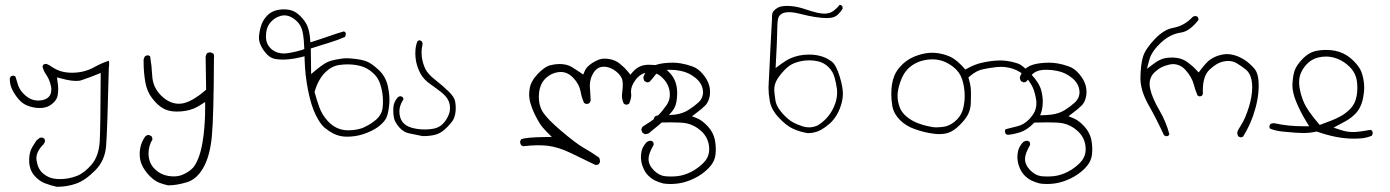

<svg xmlns="http://www.w3.org/2000/svg" viewBox="-20 -446 5540 765"><path d="M413.6 -175.8Q415 -185.5 415 -192.9Q415 -200.2 413.1 -204.1Q412.1 -203.6 410.6 -203.1Q383.3 -193.8 356 -178.7Q315.9 -156.2 267.1 -156.2Q239.3 -156.2 217.8 -163.6Q198.2 -170.9 176.8 -186L165.5 -191.4Q164.6 -191.4 163.6 -191.4Q157.7 -191.4 152.8 -188.5L149.4 -181.2Q153.3 -163.6 163.1 -149.9Q177.2 -129.4 182.1 -106.4Q184.6 -97.7 184.6 -92.3Q184.6 -86.9 184.1 -84.5Q183.1 -68.4 173.3 -59.1Q162.1 -47.4 137.2 -45.4Q134.3 -45.4 131.3 -45.4Q105.5 -45.4 83.5 -63.5Q60.1 -83 52.2 -106.4Q46.9 -123.5 41.5 -141.1L35.2 -144.5Q34.2 -144.5 33.2 -144.5Q27.3 -144.5 22.9 -141.6L19 -133.3Q19 -132.8 19 -132.3Q19 -108.9 28.3 -89.8Q42 -62.5 60.1 -44.4Q72.3 -32.2 86.4 -26.4Q111.8 -15.6 138.2 -15.6Q150.4 -15.6 161.6 -18.6Q179.2 -22.9 194.8 -38.6Q208.5 -52.2 210.4 -70.3Q211.9 -80.1 211.9 -91.8Q211.9 -103.5 209.5 -118.2L207 -137.7Q236.8 -129.9 246.1 -127.9Q268.1 -123.5 282.7 -123.5Q297.4 -123.5 306.2 -127Q334.5 -136.2 381.3 -155.3Q380.4 63 377.4 116.7Q374 175.3 345.2 209.5Q316.4 242.7 287.6 254.4Q254.4 267.6 218.8 267.6Q192.9 267.6 174.8 259.8Q153.8 250 142.1 235.4Q129.9 220.2 125.5 191.9Q125 188 125 184.1Q125 156.7 154.3 127.9L159.2 118.2Q159.2 117.2 159.2 116.2Q159.2 110.4 156.2 106L148.4 102.1L139.6 102.5L126 112.8Q116.2 127 107.9 141.4Q99.6 155.8 97.2 175.8Q96.2 183.1 96.2 188.5Q96.2 193.8 96.4 200.7Q96.7 207.5 98.4 215.3Q100.1 223.1 101.6 227.1Q103 231 104.7 234.9Q106.4 238.8 108.9 242.7Q114.7 252 123.5 260.7Q139.2 276.4 159.2 284.2Q181.6 293 206.5 298.3Q247.6 298.3 283.2 285.6Q318.8 273.4 359.4 232.9Q398.4 193.4 402.8 135.3Q407.7 72.8 413.6 -175.8Z M536.6 168Q536.6 189 543.5 206.5Q553.7 232.4 577.1 255.9Q595.7 274.4 613.3 281.5Q630.9 288.6 649.9 292.5Q683.6 292.5 724.1 280.3Q762.7 269 789.1 224.1Q816.4 177.2 824 98.1Q831.5 19 832.5 -215.8L833 -221.7Q833 -228 830.1 -232.4L819.8 -237.3Q818.4 -237.3 817.4 -237.3Q810.1 -237.3 804.7 -233.9Q800.8 -227.5 799.3 -220.7L801.3 -88.9L796.4 -84.5Q741.7 -38.1 702.6 -33.2Q697.3 -32.7 692.4 -32.7Q654.8 -32.7 621.6 -65.7Q588.4 -98.6 586.4 -145.5Q584.5 -184.6 578.1 -221.7L571.3 -225.6Q570.3 -225.6 569.8 -225.6Q562.5 -225.6 557.6 -221.7Q553.7 -215.8 552.2 -208.5Q552.2 -203.6 552.2 -199.2Q552.2 -159.2 558.6 -120.8Q564.9 -82.5 585.4 -55.7Q606.4 -28.3 627 -15.9Q647.5 -3.4 673.3 -2Q679.2 -1.5 684.6 -1.5Q722.7 -1.5 752.4 -13.7Q765.1 -19 777.3 -26.9L797.4 -39.6V-15.6Q797.4 38.1 791.5 89.4Q782.7 165 761.2 204.1Q753.9 218.3 744.1 227.1Q728 241.7 706.5 250.5Q691.4 256.8 672.4 256.8Q625.5 256.8 595.7 226.6Q571.8 202.6 571.8 165Q571.8 135.7 587.4 109.4Q587.4 102.1 584 97.2L574.2 91.8Q573.7 91.8 571.3 91.8Q565.4 91.8 559.6 96.7Q536.6 127.9 536.6 168Z M1110.8 -232.9Q1084.5 -232.9 1064.9 -247.6Q1039.6 -267.1 1039.6 -301Q1039.6 -335 1057.1 -356Q1074.7 -377 1099.1 -382.8Q1106 -384.8 1112.8 -384.8Q1131.3 -384.8 1148.9 -372.6Q1171.9 -357.4 1181.2 -334Q1189.9 -312.5 1191.9 -260.3L1192.4 -250.5L1183.1 -247.1Q1155.3 -238.3 1124.5 -233.9Q1117.2 -232.9 1110.8 -232.9ZM1111.8 -408.7Q1068.8 -408.7 1045.4 -384.8Q1029.8 -368.7 1022.9 -350.6Q1015.6 -331.5 1012.7 -308.6Q1011.7 -303.2 1011.7 -297.4Q1011.7 -282.7 1017.6 -268.6Q1025.9 -248.5 1043.5 -229.5Q1059.1 -212.9 1081.1 -210.4Q1096.2 -208.5 1107.9 -208.5Q1119.6 -208.5 1128.4 -209.5Q1150.4 -211.4 1177.7 -217.8L1193.4 -221.7L1193.8 -205.6Q1195.8 -144 1207.8 -84.5Q1219.7 -24.9 1238.3 12.7Q1256.8 49.3 1273.4 63Q1291.5 77.6 1311 87.4Q1329.6 96.2 1350.6 98.1Q1356 98.6 1366.5 98.6Q1377 98.6 1395 96.2Q1427.7 91.3 1461.4 74.7Q1485.8 62.5 1502.9 45.4Q1517.6 30.8 1522 16.6Q1528.8 -3.4 1531.2 -34.7Q1531.7 -41 1531.7 -48.8Q1531.7 -73.2 1524.9 -104.5Q1516.1 -141.6 1489.3 -167Q1460.4 -193.8 1440.9 -201.2Q1420.9 -209 1389.6 -211.9Q1374 -213.9 1361.3 -213.9Q1348.6 -213.9 1338.4 -211.9Q1317.4 -209 1302 -204.8Q1286.6 -200.7 1272.5 -191.9Q1257.8 -182.6 1240.7 -168.5L1219.7 -150.9L1218.3 -252.9L1294.9 -276.9Q1325.2 -286.1 1354.5 -298.8L1357.4 -305.7Q1357.9 -307.6 1357.9 -309.1Q1357.9 -310.5 1357.4 -312Q1357.4 -315.4 1355.5 -318.4L1349.6 -320.8Q1322.3 -313 1294.2 -303Q1266.1 -293 1216.8 -277.3L1215.3 -293.9Q1213.4 -318.4 1205.6 -339.6Q1197.8 -360.8 1176.3 -382.3Q1155.8 -402.8 1132.8 -406.7Q1122.6 -408.7 1111.8 -408.7ZM1435.5 58.6 1437 58.1Q1436.5 58.1 1435.5 58.6ZM1367.2 73.2Q1317.9 73.2 1283.2 33.2Q1262.7 9.8 1252.4 -18.6Q1242.2 -46.9 1233.4 -79.1L1234.4 -83Q1248 -129.9 1276.4 -158.2Q1301.3 -182.6 1331.5 -187Q1349.1 -189.5 1363.5 -189.5Q1377.9 -189.5 1390.6 -188Q1418 -184.6 1436 -175.8Q1455.1 -166.5 1471.2 -150.4Q1487.3 -134.3 1494.6 -111.8Q1505.9 -78.6 1505.9 -42.5Q1505.9 -28.8 1504.4 -15.6Q1500.5 12.7 1475.6 33.2Q1453.6 50.8 1435.5 58.6Q1424.3 65.4 1405.8 69.3Q1387.2 73.2 1367.2 73.2Z M1620.6 63Q1571.3 49.3 1571.3 -2.9Q1571.3 -25.4 1587.4 -50.3Q1587.4 -55.2 1585 -58.6L1577.6 -62.5Q1576.7 -62.5 1574.7 -62.5Q1569.8 -62.5 1564.9 -58.1Q1548.8 -40 1547.4 -18.6Q1546.9 -11.7 1546.9 -4.9Q1546.9 11.2 1549.8 24.9Q1554.2 42.5 1571.3 62Q1587.9 80.6 1610.4 85.4Q1636.7 90.3 1663.6 96.2Q1666.5 96.2 1669.4 96.2Q1692.9 96.2 1715.1 90.6Q1737.3 85 1759.3 63Q1781.2 41 1787.6 27.8Q1795.9 9.3 1795.9 -16.1Q1795.9 -28.3 1793.5 -41.5Q1790.5 -59.1 1768.6 -80.6Q1744.1 -104.5 1715.8 -126.5Q1684.6 -150.9 1674.8 -171.4Q1665 -191.4 1661.1 -216.3Q1659.7 -226.6 1659.7 -239.3Q1659.7 -252 1663.1 -267.1Q1663.6 -270 1663.6 -272Q1663.6 -273.9 1663.1 -275.4Q1662.6 -278.3 1660.6 -281.2L1653.3 -285.6Q1647.9 -285.6 1643.6 -282.2Q1634.8 -262.7 1634.8 -233.9Q1634.8 -204.1 1644.5 -177.2Q1648.9 -165 1655.8 -151.9Q1668.5 -129.4 1693.8 -111.3Q1722.7 -91.3 1743.7 -74.2Q1767.1 -53.7 1771.5 -30.8Q1772.9 -22.5 1772.9 -15.1Q1772.9 -2 1768.1 10.3Q1761.7 27.3 1749.5 42Q1736.3 58.1 1716.3 64.5Q1698.2 69.8 1671.4 69.8Q1644.5 69.8 1620.6 63Z M2064 136.7Q2097.2 132.8 2121.3 132.8Q2145.5 132.8 2163.1 134.8Q2207 140.6 2256.1 164.6Q2305.2 188.5 2329.1 200Q2353 211.4 2353 211.4Q2360.8 211.4 2366.2 208L2370.6 199.2Q2370.6 198.7 2370.6 198.2Q2370.6 188.5 2367.2 182.1Q2338.4 161.6 2306.9 143.8Q2275.4 126 2213.4 73.2Q2163.6 30.3 2145.5 4.4Q2127 -22 2127 -60.1Q2127 -107.9 2153.8 -133.8Q2176.8 -155.3 2206.5 -158.7Q2210.4 -159.2 2214.4 -159.2Q2241.7 -159.2 2263.7 -136.2Q2287.6 -111.8 2293.5 -80.6Q2297.4 -57.1 2307.1 -36.1L2314.9 -31.7Q2323.2 -31.7 2328.6 -35.2L2333.5 -44.9Q2332.5 -68.4 2331.3 -84Q2330.1 -99.6 2330.1 -104Q2330.1 -131.3 2342.8 -152.8Q2358.4 -180.2 2385.7 -180.2Q2409.7 -180.2 2432.6 -163.1Q2456.1 -145 2460 -125.5Q2461.4 -118.7 2461.4 -107.2Q2461.4 -95.7 2459.7 -83.7Q2458 -71.8 2458 -65.9Q2458 -49.3 2465.3 -33.2L2473.1 -28.8Q2481 -28.8 2486.3 -32.2Q2495.1 -52.2 2495.1 -66.4Q2495.1 -69.8 2494.6 -73.2Q2494.1 -76.7 2494.1 -80.6Q2494.1 -102.5 2510.3 -125Q2529.3 -152.8 2560.1 -157.7Q2564.9 -158.2 2570.3 -158.2Q2597.2 -158.2 2620.1 -135.3Q2648.9 -106.9 2648.9 -68.8Q2648.9 -45.4 2635.7 -26.9Q2617.2 -1 2602.1 13.9Q2586.9 28.8 2571.5 38.6Q2556.2 48.3 2540.5 58.6Q2537.1 64 2535.2 69.8Q2537.1 78.1 2540.5 83.5L2549.8 88.4Q2550.3 88.4 2550.8 88.4Q2563.5 88.4 2572.3 79.1L2573.7 77.6Q2609.9 49.3 2626.5 32.7Q2643.1 16.1 2658.9 -3.4Q2674.8 -22.9 2677.2 -55.7Q2678.2 -64.9 2678.2 -73.2Q2678.2 -97.2 2672.4 -115.7Q2665 -140.1 2643.1 -161.4Q2621.1 -182.6 2604 -185.1Q2584 -188 2564.5 -188Q2526.4 -188 2502 -160.2L2491.7 -148.4L2481.9 -160.6Q2469.2 -176.3 2450.4 -191.7Q2431.6 -207 2406.7 -210.9Q2397.9 -212.4 2390.1 -212.4Q2375.5 -212.4 2363.8 -207.5Q2344.7 -199.7 2329.6 -187.5Q2315.4 -176.3 2310.1 -163.6L2303.7 -148.9L2290.5 -158.2Q2274.9 -168.5 2257.8 -179.2Q2238.3 -190.9 2209 -190.9Q2191.4 -190.9 2172.4 -186Q2148.9 -179.7 2121.6 -150.4Q2094.2 -121.1 2090.3 -91.8Q2088.4 -79.6 2088.4 -72.8Q2088.4 -65.9 2088.4 -63Q2089.4 -49.3 2092.8 -37.1Q2100.1 -11.7 2110.1 8.5Q2120.1 28.8 2130.1 44.9Q2140.1 61 2156.7 77.6L2178.7 99.6L2147.5 100.1Q2078.1 101.1 2056.6 108.4L2052.2 117.7Q2052.2 125.5 2056.2 132.3Z M2564 187.5Q2564 166 2584.5 130.9Q2584.5 123.5 2582 118.7L2573.7 114.7Q2563.5 114.7 2555.7 121.1Q2537.1 141.1 2534.7 165.5Q2533.7 171.9 2533.7 176.3Q2533.7 180.7 2533.9 186Q2534.2 191.4 2535.6 199.5Q2537.1 207.5 2540 215.3Q2547.9 238.8 2562.7 253.4Q2577.6 268.1 2592.3 274.4Q2607.4 281.2 2623.5 285.2Q2637.2 287.1 2651.6 287.1Q2666 287.1 2680.7 285.2Q2711.9 281.2 2744.6 265.6Q2777.3 250 2802.2 225.1Q2827.1 200.2 2830.6 170.9Q2832 159.2 2832 147.9Q2832 128.4 2828.1 109.9Q2821.8 81.5 2800.8 58.1Q2779.3 34.7 2758.8 25.9L2737.3 17.1L2755.9 2.9Q2777.3 -12.7 2791 -26.9Q2802.2 -38.6 2807.1 -60.1Q2809.1 -69.8 2809.1 -80.1Q2809.1 -104.5 2796.9 -127Q2790.5 -138.7 2780.3 -150.9Q2760.7 -174.3 2737.8 -181.6Q2712.4 -190.4 2693.6 -193.4Q2674.8 -196.3 2662.1 -196.3Q2620.6 -196.3 2593.3 -187.5Q2570.8 -180.2 2555.2 -161.1Q2547.4 -150.9 2543.5 -139.2Q2543.5 -139.2 2543.5 -138.7Q2543.5 -129.4 2548.3 -122.6L2558.1 -117.7Q2564.9 -117.7 2569.8 -121.6Q2578.1 -130.9 2584.7 -139.4Q2591.3 -147.9 2593.3 -150.4Q2608.9 -165.5 2635.7 -167.5Q2643.1 -168 2650.4 -168Q2670.9 -168 2691.9 -163.6Q2725.1 -157.2 2751.5 -135.3Q2778.3 -113.3 2780.8 -84Q2781.2 -81.1 2781.2 -79.6Q2781.2 -78.1 2781.2 -76.4Q2781.2 -74.7 2780.8 -71.8Q2778.3 -52.7 2763.7 -38.6Q2745.6 -22 2722.7 -7.6Q2699.7 6.8 2668.9 10.7Q2646.5 13.2 2625.5 13.2Q2619.6 13.2 2613.8 13.2Q2612.3 13.2 2610.4 13.2Q2598.1 13.2 2589.4 18.1L2585 26.4Q2585 26.9 2585 27.8Q2585 33.7 2588.4 37.6Q2593.3 41.5 2599.1 42.5Q2627.9 41.5 2650.4 41.5Q2693.4 41.5 2713.4 44.9Q2746.1 51.3 2772.9 75.2Q2800.8 100.1 2805.2 137.2Q2805.7 142.6 2805.7 148.9Q2805.7 167 2797.9 182.6Q2792.5 193.4 2782.7 203.1Q2760.7 225.1 2733.4 239Q2706.1 252.9 2678.7 255.9Q2664.1 257.3 2652.3 257.3Q2640.6 257.3 2630.9 256.3Q2606.4 253.9 2585.4 232.9Q2564 211.4 2564 187.5Z M3203.1 61.5Q3191.4 61.5 3180.2 58.1Q3155.8 50.3 3140.6 42Q3121.6 32.2 3098.1 6.3Q3074.7 -19.5 3070.3 -42Q3066.9 -61.5 3065.4 -80.6Q3064.9 -84.5 3064.9 -88.4Q3064.9 -105 3071.8 -120.6Q3078.6 -136.2 3099.6 -160.2Q3121.1 -185.1 3144.5 -194.3Q3172.9 -205.6 3204.6 -205.6Q3223.1 -205.6 3239.3 -201.7Q3263.2 -196.3 3281.2 -178.5Q3299.3 -160.6 3305.7 -135.7Q3312 -112.8 3314.9 -89.8Q3315.4 -83.5 3315.4 -76.7Q3315.4 -56.6 3308.1 -34.2Q3289.1 19.5 3244.6 49.3Q3238.8 53.2 3236.8 54.2Q3219.7 61.5 3203.1 61.5ZM3193.4 -407.7Q3156.7 -420.4 3128.9 -421.9Q3122.1 -422.4 3118.4 -422.4Q3114.7 -422.4 3112.5 -422.4Q3110.4 -422.4 3107.2 -422.1Q3104 -421.9 3101.3 -421.6Q3098.6 -421.4 3096.7 -420.9Q3091.8 -420.4 3088.9 -419.4Q3077.1 -416 3065.4 -405.3Q3056.2 -396.5 3056.2 -384.3Q3056.2 -365.7 3054.2 -338.9Q3051.3 -293.9 3049.1 -244.6Q3046.9 -195.3 3045.9 -175.3Q3043.9 -134.8 3043 -119.9Q3042 -105 3042 -96.7Q3042 -72.3 3046.9 -44.9Q3052.2 -10.7 3082 21.5Q3112.3 54.7 3139.6 66.9Q3167.5 79.6 3198.2 84.5Q3227.5 84.5 3251.5 71.3Q3267.1 62.5 3284.7 47.4Q3314.5 21 3329.1 -21.5Q3335.9 -41 3337.9 -61.5Q3338.4 -66.4 3338.4 -72.3Q3338.4 -99.6 3325.7 -141.1Q3311 -188.5 3293.9 -200.7Q3275.4 -214.8 3254.4 -221.2Q3231.4 -228.5 3203.6 -228.5Q3163.1 -228.5 3130.4 -213.9Q3111.8 -205.6 3092.8 -191.4L3070.3 -174.8Q3076.7 -290.5 3076.7 -322.8Q3076.7 -355 3080.1 -370.6Q3082 -379.9 3088.4 -386.2Q3099.6 -397.5 3123.5 -397.5Q3142.6 -397.5 3170.9 -390.1Q3199.2 -382.8 3226.6 -378.4Q3253.9 -374 3272.9 -374Q3279.8 -374 3288.3 -374.8Q3296.9 -375.5 3304.7 -378.9Q3312.5 -382.3 3318.8 -388.2Q3331.5 -400.9 3337.4 -411.6Q3337.4 -411.6 3337.4 -413.6Q3337.4 -418.5 3335.4 -422.9L3328.6 -426.3Q3324.7 -426.3 3323.7 -425.3Q3317.4 -415.5 3302.2 -403.6Q3287.1 -391.6 3263.9 -391.6Q3240.7 -391.6 3193.4 -407.7Z M3748 57.6Q3731 61 3718.8 61Q3714.4 61.5 3710.4 61.5Q3699.2 61.5 3686.5 58.6Q3660.2 53.7 3636.2 44.4Q3612.3 35.2 3593.3 19.5Q3572.8 2.9 3564.9 -18.1Q3556.2 -41.5 3556.2 -64.7Q3556.2 -87.9 3566.9 -118.7Q3578.1 -152.3 3597.2 -171.4Q3629.9 -204.1 3682.1 -209Q3689.5 -209.5 3696.3 -209.5Q3740.7 -209.5 3780.3 -177.7Q3803.2 -159.2 3813 -131.3Q3823.7 -99.6 3823.7 -63.5Q3823.7 -41 3818.8 -19Q3813 10.3 3792.7 30.5Q3772.5 50.8 3748 57.6ZM4134.3 -27.8Q4134.8 -34.2 4134.8 -41Q4134.8 -61.5 4128.9 -85Q4121.1 -115.7 4087.9 -150.9Q4064 -176.3 4047.4 -187Q4041.5 -190.9 4036.4 -192.6Q4031.2 -194.3 4024.4 -196.3Q3993.7 -205.1 3965.3 -205.1Q3930.7 -205.1 3889.2 -195.3Q3862.3 -189 3835.4 -173.8L3826.2 -168.9Q3813.5 -183.6 3807.6 -189Q3784.7 -211.9 3764.2 -220.7Q3737.8 -232.4 3706.5 -235.4Q3700.2 -235.8 3693.8 -235.8Q3668.5 -235.8 3639.2 -226.6Q3602.5 -214.8 3577.9 -191.9Q3553.2 -168.9 3543.5 -144.5Q3531.2 -114.3 3531.2 -72.3Q3531.2 -48.8 3535.2 -24.9Q3540 6.3 3566.4 32.7Q3590.3 56.6 3625 68.4Q3663.1 82 3697.8 86.4Q3710.4 88.4 3722.2 88.4Q3740.2 88.4 3755.4 84Q3779.3 77.1 3804.4 51.8Q3829.6 26.4 3838.4 6.8Q3847.2 -12.7 3848.1 -35.2Q3848.6 -51.8 3848.6 -63.2Q3848.6 -74.7 3848.6 -82Q3848.6 -89.4 3847.7 -96.7Q3845.7 -111.8 3840.8 -129.4L3838.4 -137.2L3844.7 -142.6Q3870.1 -164.6 3896 -169.9Q3919.9 -175.3 3950.2 -178.7Q3959 -179.7 3967.8 -179.7Q3991.2 -179.7 4014.6 -172.4Q4047.4 -161.6 4066.9 -139.2Q4086.4 -116.7 4095.5 -96.2Q4104.5 -75.7 4108.9 -44.9Q4109.4 -39.6 4109.4 -35.6Q4109.4 -31.7 4109.1 -28.6Q4108.9 -25.4 4108.4 -21.7Q4107.9 -18.1 4106.9 -14.4Q4106 -10.7 4104.7 -7.1Q4103.5 -3.4 4101.8 0Q4100.1 3.4 4098.1 6.8Q4091.3 18.6 4080.1 29.8Q4059.6 50.3 4035.4 56.6Q4011.2 63 3986.8 68.8L3983.9 74.7Q3983.9 82 3987.3 87.9Q3991.2 90.3 3996.1 91.3Q4022.9 88.4 4046.9 80.1Q4071.8 71.8 4097.7 45.9Q4117.2 26.4 4124.5 12.2Q4131.8 -2 4134.3 -27.8Z M4064 187.5Q4064 166 4084.5 130.9Q4084.5 123.5 4082 118.7L4073.7 114.7Q4063.5 114.7 4055.7 121.1Q4037.1 141.1 4034.7 165.5Q4033.7 171.9 4033.7 176.3Q4033.7 180.7 4033.9 186Q4034.2 191.4 4035.6 199.5Q4037.1 207.5 4040 215.3Q4047.9 238.8 4062.7 253.4Q4077.6 268.1 4092.3 274.4Q4107.4 281.2 4123.5 285.2Q4137.2 287.1 4151.6 287.1Q4166 287.1 4180.7 285.2Q4211.9 281.2 4244.6 265.6Q4277.3 250 4302.2 225.1Q4327.1 200.2 4330.6 170.9Q4332 159.2 4332 147.9Q4332 128.4 4328.1 109.9Q4321.8 81.5 4300.8 58.1Q4279.3 34.7 4258.8 25.9L4237.3 17.1L4255.9 2.9Q4277.3 -12.7 4291 -26.9Q4302.2 -38.6 4307.1 -60.1Q4309.1 -69.8 4309.1 -80.1Q4309.1 -104.5 4296.9 -127Q4290.5 -138.7 4280.3 -150.9Q4260.7 -174.3 4237.8 -181.6Q4212.4 -190.4 4193.6 -193.4Q4174.8 -196.3 4162.1 -196.3Q4120.6 -196.3 4093.3 -187.5Q4070.8 -180.2 4055.2 -161.1Q4047.4 -150.9 4043.5 -139.2Q4043.5 -139.2 4043.5 -138.7Q4043.5 -129.4 4048.3 -122.6L4058.1 -117.7Q4064.9 -117.7 4069.8 -121.6Q4078.1 -130.9 4084.7 -139.4Q4091.3 -147.9 4093.3 -150.4Q4108.9 -165.5 4135.7 -167.5Q4143.1 -168 4150.4 -168Q4170.9 -168 4191.9 -163.6Q4225.1 -157.2 4251.5 -135.3Q4278.3 -113.3 4280.8 -84Q4281.2 -81.1 4281.2 -79.6Q4281.2 -78.1 4281.2 -76.4Q4281.2 -74.7 4280.8 -71.8Q4278.3 -52.7 4263.7 -38.6Q4245.6 -22 4222.7 -7.6Q4199.7 6.8 4168.9 10.7Q4146.5 13.2 4125.5 13.2Q4119.6 13.2 4113.8 13.2Q4112.3 13.2 4110.4 13.2Q4098.1 13.2 4089.4 18.1L4085 26.4Q4085 26.9 4085 27.8Q4085 33.7 4088.4 37.6Q4093.3 41.5 4099.1 42.5Q4127.9 41.5 4150.4 41.5Q4193.4 41.5 4213.4 44.9Q4246.1 51.3 4272.9 75.2Q4300.8 100.1 4305.2 137.2Q4305.7 142.6 4305.7 148.9Q4305.7 167 4297.9 182.6Q4292.5 193.4 4282.7 203.1Q4260.7 225.1 4233.4 239Q4206.1 252.9 4178.7 255.9Q4164.1 257.3 4152.3 257.3Q4140.6 257.3 4130.9 256.3Q4106.4 253.9 4085.4 232.9Q4064 211.4 4064 187.5Z M4921.4 101.1Q4928.7 101.1 4932.6 98.6Q4957 59.6 4972.7 15.6Q4995.1 -48.8 4995.1 -105.5Q4995.1 -141.1 4985.8 -160.2Q4980 -171.9 4969.2 -182.1Q4948.2 -203.1 4928.7 -213.4Q4897.5 -230.5 4868.2 -230.5Q4856.4 -230.5 4841.8 -226.6Q4819.8 -221.2 4800.3 -207.5Q4787.6 -198.2 4765.1 -169.4L4755.9 -157.2Q4743.2 -170.9 4741.2 -172.9Q4729.5 -185.1 4711.9 -197.8Q4692.9 -211.9 4669.4 -215.3Q4659.2 -216.8 4653.3 -216.8Q4635.3 -216.8 4622.6 -214.4Q4600.1 -209.5 4580.1 -194.3L4549.8 -171.9L4559.6 -208.5Q4568.4 -241.2 4605.5 -275.9Q4642.6 -310.5 4686 -316.4Q4719.2 -320.8 4755.4 -366.7Q4755.4 -373 4752.4 -378.4L4744.6 -382.3Q4737.3 -382.3 4732.4 -378.9Q4699.7 -343.3 4654.3 -335Q4617.2 -328.6 4580.1 -289.3Q4543 -250 4533.9 -219.2Q4524.9 -188.5 4523.9 -136.7Q4523.9 -135.3 4523.9 -133.8Q4523.9 -85 4556.9 -26.6Q4589.8 31.7 4617.7 92.8L4625 96.7Q4626 96.7 4627 96.7Q4632.3 96.7 4636.2 93.8L4639.2 88.4Q4626 39.1 4600.1 -5.4Q4570.8 -55.7 4563 -91.3Q4560.5 -101.6 4560.5 -111.3Q4560.5 -138.7 4580.1 -157.7Q4604 -181.2 4638.2 -188.5Q4646 -190.4 4650.9 -190.4Q4655.8 -190.4 4657.2 -190.4Q4684.1 -189 4704.1 -166.5Q4728.5 -139.2 4736.3 -109.9Q4742.2 -86.9 4751.5 -65.4L4758.3 -62Q4764.6 -62 4769 -64.5L4772.9 -72.3Q4772.5 -79.1 4772.5 -85.4Q4772.5 -142.6 4798.8 -168Q4827.6 -195.8 4856 -201.2Q4865.2 -203.1 4873.5 -203.1Q4892.1 -203.1 4907.2 -194.3Q4925.3 -183.6 4944.3 -168.5Q4969.2 -147.9 4969.2 -98.1Q4969.2 -63 4956.5 -21Q4941.9 26.4 4924.8 52.7Q4911.1 73.2 4909.7 82Q4909.7 90.3 4913.6 97.2Q4921.4 101.1 4921.4 101.1Z M5156.2 -118.7Q5156.2 -140.6 5164.6 -158.2Q5175.8 -182.1 5196 -199Q5216.3 -215.8 5247.1 -219.7Q5254.9 -220.7 5263.2 -220.7Q5284.7 -220.7 5305.7 -212.9Q5334.5 -202.6 5357.9 -179.2Q5381.3 -155.8 5386.2 -123.5Q5388.2 -110.4 5388.2 -95.2Q5388.2 -80.1 5385.3 -63.5Q5379.4 -31.7 5359.9 -12.2Q5341.8 5.9 5323.2 16.1Q5302.7 27.8 5283.7 34.7L5238.3 51.8L5231.9 44.4Q5189.9 -5.4 5176.5 -34.9Q5163.1 -64.5 5157.7 -97.7Q5156.2 -108.9 5156.2 -118.7ZM5440.4 71.3Q5394 80.1 5370.8 80.1Q5347.7 80.1 5323.2 72.3L5293.5 62.5Q5333 41.5 5339.8 37.6Q5348.1 32.7 5352.1 30.3Q5365.7 22 5379.4 8.3Q5393.1 -5.4 5401.6 -24.9Q5410.2 -44.4 5413.6 -71.8Q5415.5 -85 5415.5 -97.7Q5415.5 -110.4 5413.6 -122.1Q5410.2 -146 5402.8 -163.1Q5395.5 -180.7 5374 -202.6Q5354 -222.7 5330.1 -233.9Q5301.3 -247.1 5263.7 -247.1Q5241.2 -247.1 5219.7 -242.2Q5194.3 -235.8 5171.4 -212.9Q5146 -187 5138.2 -164.6Q5131.8 -145.5 5129.9 -115.7Q5129.4 -111.8 5129.4 -107.4Q5129.4 -77.6 5143.6 -43Q5160.2 -2 5184.1 37.1L5196.3 57.1H5172.9Q5111.8 57.1 5060.1 45.4Q5057.1 44.9 5054.7 44.9Q5047.4 44.9 5041.5 48.3L5037.6 56.2Q5037.6 62 5040 66.4Q5062 75.2 5089.4 78.1Q5148.4 84 5172.4 84Q5199.7 84 5226.6 78.1Q5305.7 106.4 5373 106.4Q5389.6 106.4 5406.7 105Q5427.7 102.5 5445.8 94.7L5449.2 87.4Q5449.2 85.9 5449.2 84Q5449.2 79.1 5446.8 74.7Z"/></svg>

Font: NaikaiFont
Style: ExtraLight
Weight: 200
Version: Version 1.89